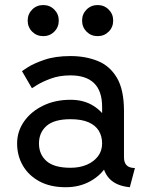

<svg xmlns="http://www.w3.org/2000/svg" viewBox="-20 -743 597 772"><path d="M244.1 9.8Q299.3 9.8 342.3 -13.9Q385.3 -37.6 409.9 -77.4Q434.6 -117.2 434.6 -166Q434.6 -214.8 413.8 -254.6Q393.1 -294.4 354.7 -318.1Q316.4 -341.8 263.7 -341.8Q201.7 -341.8 153.1 -318.1Q104.5 -294.4 76.7 -254.6Q48.8 -214.8 48.8 -166Q48.8 -117.2 71.8 -77.4Q94.7 -37.6 138.4 -13.9Q182.1 9.8 244.1 9.8ZM390.6 -166Q390.6 -136.7 374 -114.7Q357.4 -92.8 328.9 -80.6Q300.3 -68.4 263.7 -68.4Q197.8 -68.4 167.2 -95.2Q136.7 -122.1 136.7 -166Q136.7 -210 167.2 -236.8Q197.8 -263.7 263.7 -263.7Q307.6 -263.7 335.7 -251.5Q363.8 -239.3 377.2 -217.3Q390.6 -195.3 390.6 -166ZM478.5 -110.8V-296.9Q478.5 -382.3 450 -430.4Q421.4 -478.5 372.6 -498Q323.7 -517.6 263.7 -517.6Q201.7 -517.6 158 -502.4Q114.3 -487.3 91.3 -472.2Q68.4 -457 68.4 -457L108.4 -388.2Q108.4 -388.2 128.9 -401.1Q149.4 -414.1 184.3 -427Q219.2 -439.9 263.2 -439.9Q293.9 -439.9 317.6 -432.4Q341.3 -424.8 357.7 -409.2Q374 -393.6 382.3 -369.6Q390.6 -345.7 390.6 -312.5V-228.5L400.4 -219.2V-125L390.6 -110.8Q390.6 -82.5 398.2 -61Q405.8 -39.6 419.9 -24.7Q434.1 -9.8 454.8 -1.2Q475.6 7.3 502 9.8L522.5 -67.4Q500.5 -67.4 489.5 -78.1Q478.5 -88.9 478.5 -110.8ZM310.1 -660.2Q310.1 -633.8 328.1 -615.7Q346.2 -597.7 372.6 -597.7Q398.9 -597.7 417 -615.7Q435.1 -633.8 435.1 -660.2Q435.1 -686.5 417 -704.6Q398.9 -722.7 372.6 -722.7Q346.2 -722.7 328.1 -704.6Q310.1 -686.5 310.1 -660.2ZM91.3 -660.2Q91.3 -633.8 109.4 -615.7Q127.4 -597.7 153.8 -597.7Q180.2 -597.7 198.2 -615.7Q216.3 -633.8 216.3 -660.2Q216.3 -686.5 198.2 -704.6Q180.2 -722.7 153.8 -722.7Q127.4 -722.7 109.4 -704.6Q91.3 -686.5 91.3 -660.2Z"/></svg>

Font: Giphurs SC
Style: Regular
Weight: 400
Version: Version 0.920